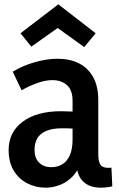

<svg xmlns="http://www.w3.org/2000/svg" viewBox="-20 -855 549 889"><path d="M333 -114 356 -113Q345 -69 319 -41Q293 -13 259.5 0.5Q226 14 191 14Q145 14 105.5 -6.5Q66 -27 43 -66Q20 -105 20 -161Q20 -243 85 -291.5Q150 -340 263 -340Q285 -340 314.5 -338.5Q344 -337 367 -332V-254Q342 -258 319.5 -259.5Q297 -261 268 -261Q223 -261 194.5 -249Q166 -237 153 -215Q140 -193 140 -161Q140 -123 161 -102Q182 -81 217 -81Q246 -81 268 -94Q290 -107 303 -135.5Q316 -164 316 -210V-387Q316 -438 290 -461Q264 -484 222 -484Q191 -484 154 -471Q117 -458 80 -437L39 -523Q85 -551 141 -567Q197 -583 247 -583Q303 -583 345 -562Q387 -541 411 -498.5Q435 -456 435 -391V-141Q435 -108 444.5 -93Q454 -78 480 -78Q483 -78 487.5 -78Q492 -78 496 -79L500 8Q486 11 472.5 12.5Q459 14 447 14Q393 14 363 -16.5Q333 -47 333 -114ZM423 -701 370 -637 239 -731H255L125 -639L75 -701L250 -835Z"/></svg>

Font: Yaldevi SemiBold
Style: Regular
Weight: 600
Designer: Sol Matas, Rajitha Manaperi, Kosala Senevirathne
Foundry: Mooniak
Version: Version 1.100